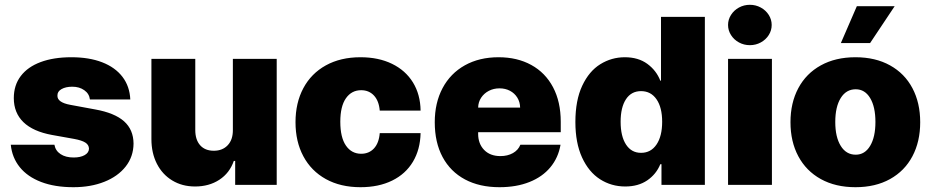

<svg xmlns="http://www.w3.org/2000/svg" viewBox="-20 -778 3923 808"><path d="M284.2 -413.1Q256.8 -413.1 239 -403.1Q221.2 -393.1 221.7 -376Q220.2 -347.2 275.4 -336.9L380.9 -317.4Q462.4 -302.7 502 -267.6Q541.5 -232.4 542 -173.8Q541.5 -118.7 508.8 -77.1Q476.1 -35.6 418.9 -12.9Q361.8 9.8 289.1 9.8Q210.4 9.8 153.1 -12.2Q95.7 -34.2 63.2 -74.5Q30.8 -114.7 25.4 -168.9H209Q213.4 -143.6 234.9 -129.4Q256.3 -115.2 290 -115.2Q318.4 -115.2 336.2 -125.2Q354 -135.3 354.5 -152.3Q354 -168.5 339.1 -178Q324.2 -187.5 292 -193.4L199.2 -210Q119.1 -224.6 78.6 -263.9Q38.1 -303.2 38.1 -365.2Q38.1 -419.4 67.4 -458Q96.7 -496.6 151.1 -516.8Q205.6 -537.1 280.3 -537.1Q355 -537.1 409.9 -515.9Q464.8 -494.6 495.4 -454.6Q525.9 -414.6 528.3 -359.4H358.4Q355.5 -383.8 334.7 -398.4Q314 -413.1 284.2 -413.1Z M960 -530.3H1144.5V0H969.7V-100.6H963.9Q946.3 -49.8 903.1 -21.5Q859.9 6.8 800.8 6.8Q746.6 6.8 704.8 -18.6Q663.1 -43.9 640.1 -89.1Q617.2 -134.3 617.2 -192.4V-530.3H801.8V-230.5Q801.8 -189.9 822.3 -166.7Q842.8 -143.6 879.9 -143.6Q916.5 -143.6 938.5 -167Q960.4 -190.4 960 -231.4Z M1223.6 -263.7Q1223.6 -345.2 1256.6 -407Q1289.6 -468.8 1351.3 -502.9Q1413.1 -537.1 1497.1 -537.1Q1572.8 -537.1 1629.6 -509.5Q1686.5 -481.9 1717.8 -431.2Q1749 -380.4 1750 -312.5H1578.1Q1574.7 -353.5 1553.7 -376Q1532.7 -398.4 1500 -398.4Q1459.5 -398.4 1435.8 -364.5Q1412.1 -330.6 1412.1 -265.6Q1412.1 -199.7 1435.8 -165.3Q1459.5 -130.9 1500 -130.9Q1532.7 -130.9 1553.7 -153.3Q1574.7 -175.8 1578.1 -217.8H1750Q1748.5 -148.9 1717.8 -97.4Q1687 -45.9 1630.4 -18.1Q1573.7 9.8 1497.1 9.8Q1413.1 9.8 1351.3 -24.4Q1289.6 -58.6 1256.6 -120.4Q1223.6 -182.1 1223.6 -263.7Z M1809.6 -263.7Q1809.6 -345.2 1842.5 -407.2Q1875.5 -469.2 1936.3 -503.2Q1997.1 -537.1 2078.1 -537.1Q2156.7 -537.1 2215.8 -504.6Q2274.9 -472.2 2307.4 -410.9Q2339.8 -349.6 2339.8 -265.6V-221.7H1992.2V-214.8Q1992.2 -173.3 2017.3 -147.2Q2042.5 -121.1 2085.9 -121.1Q2116.2 -121.1 2138.7 -133.8Q2161.1 -146.5 2169.9 -168.9H2338.9Q2329.6 -114.3 2296.1 -74Q2262.7 -33.7 2208 -12Q2153.3 9.8 2082 9.8Q1998 9.8 1936.8 -22.9Q1875.5 -55.7 1842.5 -117.2Q1809.6 -178.7 1809.6 -263.7ZM2168.9 -325.2Q2168.5 -348.6 2157 -367.2Q2145.5 -385.7 2126 -396Q2106.4 -406.2 2082 -406.2Q2057.6 -406.2 2037.4 -395.8Q2017.1 -385.3 2004.9 -366.9Q1992.7 -348.6 1992.2 -325.2Z M2401.4 -264.6Q2401.4 -356 2430.2 -417.2Q2459 -478.5 2506.3 -507.8Q2553.7 -537.1 2609.4 -537.1Q2666 -537.1 2704.1 -509.3Q2742.2 -481.4 2758.8 -438.5H2761.7V-707H2946.3V0H2763.7V-86.9H2758.8Q2741.7 -44.9 2703.9 -19Q2666 6.8 2611.3 6.8Q2552.7 6.8 2505.1 -23.7Q2457.5 -54.2 2429.4 -115.5Q2401.4 -176.8 2401.4 -264.6ZM2766.6 -265.6Q2766.6 -325.7 2742.9 -360.1Q2719.2 -394.5 2677.7 -394.5Q2636.7 -394.5 2614.3 -360.4Q2591.8 -326.2 2591.8 -265.6Q2591.8 -204.6 2614.5 -169.7Q2637.2 -134.8 2677.7 -134.8Q2719.2 -134.8 2742.9 -169.9Q2766.6 -205.1 2766.6 -265.6Z M3043.9 -530.3H3228.5V0H3043.9ZM3043.9 -672.9Q3043.9 -695.8 3056.4 -715.3Q3068.8 -734.9 3089.8 -746.3Q3110.8 -757.8 3135.7 -757.8Q3160.6 -757.8 3181.6 -746.3Q3202.6 -734.9 3215.1 -715.3Q3227.5 -695.8 3227.5 -672.9Q3227.5 -649.9 3215.1 -630.4Q3202.6 -610.8 3181.6 -599.4Q3160.6 -587.9 3135.7 -587.9Q3110.8 -587.9 3089.8 -599.4Q3068.8 -610.8 3056.4 -630.4Q3043.9 -649.9 3043.9 -672.9Z M3306.6 -263.7Q3306.6 -345.2 3339.6 -407Q3372.6 -468.8 3434.3 -502.9Q3496.1 -537.1 3580.1 -537.1Q3664.1 -537.1 3725.6 -502.9Q3787.1 -468.8 3819.8 -407Q3852.5 -345.2 3852.5 -263.7Q3852.5 -182.1 3819.8 -120.4Q3787.1 -58.6 3725.6 -24.4Q3664.1 9.8 3580.1 9.8Q3496.1 9.8 3434.3 -24.4Q3372.6 -58.6 3339.6 -120.4Q3306.6 -182.1 3306.6 -263.7ZM3664.1 -264.6Q3664.1 -328.6 3641.8 -365.5Q3619.6 -402.3 3581.1 -402.3Q3541 -402.3 3518.1 -365.5Q3495.1 -328.6 3495.1 -264.6Q3495.1 -201.2 3518.1 -164.1Q3541 -127 3581.1 -127Q3619.6 -127 3641.8 -164.1Q3664.1 -201.2 3664.1 -264.6ZM3585.9 -752H3745.1L3641.6 -596.7H3518.6Z"/></svg>

Font: Pretendard JP Black
Style: Regular
Weight: 900
Designer: Base glyphs from Inter by Rasmus Andersson; Hangeul glyphs from Noto Sans CJK(Source Han Sans) by Jang Soo-young and Kan
Foundry: Kil Hyung-jin
Version: Version 1.309